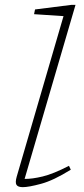

<svg xmlns="http://www.w3.org/2000/svg" viewBox="-20 -762 345 792"><path d="M242 -695.5 120.5 -703.5 124.5 -723 275 -742H291.5L81.5 -24Q112 -23.5 155.8 -34Q199.5 -44.5 264.5 -78L272 -62Q200.5 -17.5 149.5 -3.8Q98.5 10 74 10Q54 10 48 0.5Q42 -9 49 -33.5Z"/></svg>

Font: Newsreader 6pt ExtraLight
Style: Italic
Weight: 275
Italic angle: -17°
Designer: Hugues Gentile
Foundry: Production Type
Version: Version 1.003; ttfautohint (v1.8.3)